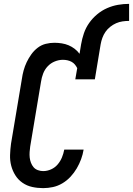

<svg xmlns="http://www.w3.org/2000/svg" viewBox="-20 -964 687 992"><path d="M203 8Q174 8 146.5 2Q119 -4 96.5 -19.5Q74 -35 59.5 -58Q45 -81 38 -107.5Q31 -134 32 -163.5Q33 -193 37 -222L93 -556Q96 -578 102 -600Q108 -622 118 -643Q128 -664 142 -683.5Q156 -703 175 -717.5Q194 -732 216.5 -737.5Q239 -743 261 -743Q280 -743 299 -740Q318 -737 334.5 -730Q351 -723 365.5 -712Q380 -701 391 -686L399 -735Q404 -764 413.5 -792Q423 -820 440.5 -845Q458 -870 482 -890Q506 -910 533.5 -922Q561 -934 589.5 -939Q618 -944 647 -944V-856Q630 -856 613 -853.5Q596 -851 580 -844Q564 -837 549.5 -825.5Q535 -814 525 -799.5Q515 -785 509 -768.5Q503 -752 500 -735L470 -554H369L379 -612Q374 -622 367 -630.5Q360 -639 350 -644.5Q340 -650 328.5 -652.5Q317 -655 305 -655Q284 -655 263 -646.5Q242 -638 226.5 -621.5Q211 -605 203 -584Q195 -563 192 -542L136 -207Q134 -193 133 -178.5Q132 -164 133.5 -150Q135 -136 140 -123Q145 -110 153.5 -100Q162 -90 175.5 -85Q189 -80 203 -80Q224 -80 244 -89Q264 -98 278 -114.5Q292 -131 300 -150.5Q308 -170 312 -191H412Q408 -166 399 -141.5Q390 -117 376.5 -94Q363 -71 344.5 -51Q326 -31 302.5 -17Q279 -3 253.5 2.5Q228 8 203 8Z"/></svg>

Font: Iosevka Slab Semibold Oblique
Style: Regular
Weight: 600
Italic angle: -9°
Monospace: yes
Designer: Belleve Invis
Foundry: Belleve Invis
Version: Version 11.1.1; ttfautohint (v1.8.3)